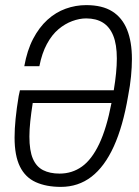

<svg xmlns="http://www.w3.org/2000/svg" viewBox="-20 -719 543 751"><path d="M218 12Q161 12 120 -6.5Q79 -25 58 -67.5Q37 -110 37 -181Q37 -214 41 -254.5Q45 -295 53 -343L58 -366H425Q431 -402 434 -433Q437 -464 437 -490Q437 -545 423 -579.5Q409 -614 382.5 -630.5Q356 -647 317 -647Q291 -647 262.5 -636.5Q234 -626 208.5 -604.5Q183 -583 163.5 -547Q144 -511 134 -460H75Q86 -522 109.5 -567Q133 -612 165.5 -641.5Q198 -671 237 -685Q276 -699 317 -699Q380 -699 419 -674.5Q458 -650 477 -603Q496 -556 496 -488Q496 -457 492.5 -420.5Q489 -384 481 -343Q461 -225 425 -146Q389 -67 337.5 -27.5Q286 12 218 12ZM213 -40Q262 -40 300.5 -67.5Q339 -95 368 -156Q397 -217 416 -316H108Q102 -278 98.5 -245Q95 -212 95 -185Q95 -130 108.5 -98.5Q122 -67 148.5 -53.5Q175 -40 213 -40Z"/></svg>

Font: Archivo ExtraCondensed ExtraLight
Style: Italic
Weight: 250
Width: 2
Italic angle: -10°
Designer: Hector Gatti
Foundry: Omnibus-Type
Version: Version 2.001